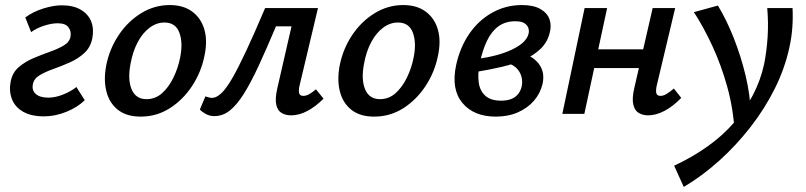

<svg xmlns="http://www.w3.org/2000/svg" viewBox="-20 -450 3186 759"><path d="M154 10Q104 10 72 -8Q40 -26 27.5 -57.5Q15 -89 22 -127Q29 -163 54 -184.5Q79 -206 112 -220Q145 -234 177.5 -245.5Q210 -257 232.5 -270.5Q255 -284 259 -306Q262 -328 250 -343Q238 -358 208 -358Q184 -358 154.5 -348.5Q125 -339 103 -323L80 -381Q111 -404 151.5 -416.5Q192 -429 224 -429Q270 -429 299.5 -411.5Q329 -394 340.5 -365Q352 -336 345 -299Q338 -263 313.5 -240.5Q289 -218 256.5 -203.5Q224 -189 191.5 -177.5Q159 -166 136.5 -152.5Q114 -139 110 -117Q105 -93 121.5 -78.5Q138 -64 171 -64Q199 -64 230 -76.5Q261 -89 282 -106L315 -54Q287 -26 242.5 -8Q198 10 154 10Z M536 11Q480 11 446 -16Q412 -43 400.5 -89Q389 -135 400 -192Q413 -257 449 -311Q485 -365 537.5 -397.5Q590 -430 651 -430Q705 -430 740 -404Q775 -378 788 -333Q801 -288 788 -228Q775 -164 739 -109.5Q703 -55 651 -22Q599 11 536 11ZM559 -58Q594 -58 620.5 -81.5Q647 -105 665.5 -143Q684 -181 692 -222Q704 -281 689 -321Q674 -361 630 -361Q599 -361 571.5 -340.5Q544 -320 524.5 -283.5Q505 -247 496 -198Q484 -135 500.5 -96.5Q517 -58 559 -58Z M827 9Q809 9 793.5 0.5Q778 -8 770 -17L792 -69Q801 -66 807 -64.5Q813 -63 818 -63Q835 -63 854.5 -81Q874 -99 898 -140.5Q922 -182 954 -250.5Q986 -319 1028 -418H1185L1170 -346H1071Q1034 -258 1003 -191Q972 -124 944.5 -80Q917 -36 889 -13.5Q861 9 827 9ZM1131 6Q1109 6 1093 -3.5Q1077 -13 1072 -36.5Q1067 -60 1076 -100L1149 -418H1237L1164 -111Q1160 -93 1162.5 -82Q1165 -71 1179 -71Q1190 -71 1202 -77.5Q1214 -84 1229 -97L1259 -60Q1227 -28 1194.5 -11Q1162 6 1131 6Z M1459 11Q1403 11 1369 -16Q1335 -43 1323.5 -89Q1312 -135 1323 -192Q1336 -257 1372 -311Q1408 -365 1460.5 -397.5Q1513 -430 1574 -430Q1628 -430 1663 -404Q1698 -378 1711 -333Q1724 -288 1711 -228Q1698 -164 1662 -109.5Q1626 -55 1574 -22Q1522 11 1459 11ZM1482 -58Q1517 -58 1543.5 -81.5Q1570 -105 1588.5 -143Q1607 -181 1615 -222Q1627 -281 1612 -321Q1597 -361 1553 -361Q1522 -361 1494.5 -340.5Q1467 -320 1447.5 -283.5Q1428 -247 1419 -198Q1407 -135 1423.5 -96.5Q1440 -58 1482 -58Z M1940 11Q1853 11 1808 -43Q1763 -97 1783 -192Q1798 -262 1834.5 -315.5Q1871 -369 1925 -399.5Q1979 -430 2043 -430Q2089 -430 2116 -414.5Q2143 -399 2152 -374.5Q2161 -350 2153 -320Q2144 -283 2117 -257Q2090 -231 2051 -214Q2012 -197 1965 -186Q1918 -175 1869 -167L1865 -217Q1950 -228 2005 -254.5Q2060 -281 2069 -315Q2072 -325 2069.5 -336.5Q2067 -348 2055 -357Q2043 -366 2017 -366Q1978 -366 1950.5 -346Q1923 -326 1905 -288.5Q1887 -251 1876 -198Q1868 -157 1872.5 -124Q1877 -91 1898.5 -71.5Q1920 -52 1961 -52Q1980 -52 1996.5 -57Q2013 -62 2025 -74.5Q2037 -87 2042 -107Q2047 -129 2040.5 -150Q2034 -171 2017 -185Q2000 -199 1973 -203L2037 -243Q2051 -239 2069 -230.5Q2087 -222 2102 -207Q2117 -192 2124 -170.5Q2131 -149 2125 -119Q2116 -81 2091 -52Q2066 -23 2027.5 -6Q1989 11 1940 11Z M2542 6Q2521 6 2505 -3.5Q2489 -13 2483.5 -36.5Q2478 -60 2487 -100L2560 -418H2649L2576 -111Q2572 -93 2574.5 -82Q2577 -71 2591 -71Q2602 -71 2614 -78Q2626 -85 2644 -100L2673 -63Q2640 -29 2606.5 -11.5Q2573 6 2542 6ZM2203 0 2291 -418H2380L2290 0ZM2281 -181 2297 -255H2570L2554 -181Z M2683 289 2645 205Q2716 172 2776 129.5Q2836 87 2881 35.5Q2926 -16 2956.5 -74.5Q2987 -133 3001 -198Q3011 -249 3014.5 -304Q3018 -359 3013 -418H3113Q3115 -379 3112 -339.5Q3109 -300 3100 -260Q3082 -178 3042.5 -99Q3003 -20 2947 52Q2891 124 2824 184.5Q2757 245 2683 289ZM2884 72Q2879 -20 2855 -106.5Q2831 -193 2796 -268.5Q2761 -344 2723 -402L2818 -428Q2852 -372 2880.5 -300Q2909 -228 2927.5 -151Q2946 -74 2948 1Z"/></svg>

Font: Ysabeau SemiBold
Style: Italic
Weight: 600
Italic angle: -12°
Designer: Christian Thalmann (Catharsis Fonts)
Version: Version 2.002